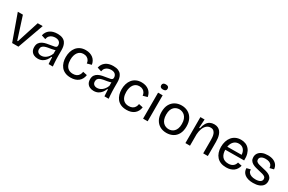

<svg xmlns="http://www.w3.org/2000/svg" viewBox="145 -2001 4968 3308"><g transform="rotate(30 2628.5 -347.5)"><path d="M203 0 18 -516H119L260 -77H273L414 -516H513L328 0Z M717 13Q674 13 640 -3Q606 -19 586 -51Q566 -83 566 -131Q566 -183 588 -214Q610 -245 645 -262.5Q680 -280 721.5 -288Q763 -296 803 -302Q844 -308 867.5 -313.5Q891 -319 901 -329.5Q911 -340 911 -361Q911 -388 899 -409Q887 -430 864 -442Q841 -454 804 -454Q774 -454 744 -444Q714 -434 692 -410Q670 -386 663 -344L580 -371Q588 -409 606.5 -438Q625 -467 653.5 -488Q682 -509 720 -519.5Q758 -530 803 -530Q865 -530 904 -512.5Q943 -495 964 -464.5Q985 -434 993 -397Q1001 -360 1001 -322V-211Q1001 -179 1002.5 -142.5Q1004 -106 1006.5 -69Q1009 -32 1012 0H928Q926 -33 924 -66Q922 -99 921 -133H908Q894 -94 869 -61Q844 -28 806 -7.5Q768 13 717 13ZM743 -61Q766 -61 789 -68.5Q812 -76 835 -92.5Q858 -109 877.5 -135Q897 -161 912 -198V-291L939 -287Q923 -271 896.5 -262.5Q870 -254 838 -249.5Q806 -245 774 -239Q742 -233 715.5 -223Q689 -213 672.5 -193.5Q656 -174 656 -141Q656 -102 680 -81.5Q704 -61 743 -61Z M1372 13Q1305 13 1257.5 -8.5Q1210 -30 1180.5 -67.5Q1151 -105 1137 -153Q1123 -201 1123 -253Q1123 -311 1138 -361Q1153 -411 1183.5 -449Q1214 -487 1260 -508.5Q1306 -530 1366 -530Q1411 -530 1448 -518Q1485 -506 1512.5 -484Q1540 -462 1557 -431Q1574 -400 1580 -362L1493 -338Q1491 -368 1476.5 -394Q1462 -420 1434 -436.5Q1406 -453 1365 -453Q1329 -453 1301.5 -439Q1274 -425 1255 -399Q1236 -373 1225.5 -337Q1215 -301 1215 -255Q1215 -195 1232.5 -152Q1250 -109 1285.5 -86Q1321 -63 1373 -63Q1415 -63 1444 -78Q1473 -93 1489.5 -120Q1506 -147 1511 -183L1594 -165Q1588 -122 1569.5 -88.5Q1551 -55 1522.5 -32.5Q1494 -10 1456 1.5Q1418 13 1372 13Z M1828 13Q1785 13 1751 -3Q1717 -19 1697 -51Q1677 -83 1677 -131Q1677 -183 1699 -214Q1721 -245 1756 -262.5Q1791 -280 1832.5 -288Q1874 -296 1914 -302Q1955 -308 1978.5 -313.5Q2002 -319 2012 -329.5Q2022 -340 2022 -361Q2022 -388 2010 -409Q1998 -430 1975 -442Q1952 -454 1915 -454Q1885 -454 1855 -444Q1825 -434 1803 -410Q1781 -386 1774 -344L1691 -371Q1699 -409 1717.5 -438Q1736 -467 1764.5 -488Q1793 -509 1831 -519.5Q1869 -530 1914 -530Q1976 -530 2015 -512.5Q2054 -495 2075 -464.5Q2096 -434 2104 -397Q2112 -360 2112 -322V-211Q2112 -179 2113.5 -142.5Q2115 -106 2117.5 -69Q2120 -32 2123 0H2039Q2037 -33 2035 -66Q2033 -99 2032 -133H2019Q2005 -94 1980 -61Q1955 -28 1917 -7.5Q1879 13 1828 13ZM1854 -61Q1877 -61 1900 -68.5Q1923 -76 1946 -92.5Q1969 -109 1988.5 -135Q2008 -161 2023 -198V-291L2050 -287Q2034 -271 2007.5 -262.5Q1981 -254 1949 -249.5Q1917 -245 1885 -239Q1853 -233 1826.5 -223Q1800 -213 1783.5 -193.5Q1767 -174 1767 -141Q1767 -102 1791 -81.5Q1815 -61 1854 -61Z M2483 13Q2416 13 2368.5 -8.5Q2321 -30 2291.5 -67.5Q2262 -105 2248 -153Q2234 -201 2234 -253Q2234 -311 2249 -361Q2264 -411 2294.5 -449Q2325 -487 2371 -508.5Q2417 -530 2477 -530Q2522 -530 2559 -518Q2596 -506 2623.5 -484Q2651 -462 2668 -431Q2685 -400 2691 -362L2604 -338Q2602 -368 2587.5 -394Q2573 -420 2545 -436.5Q2517 -453 2476 -453Q2440 -453 2412.5 -439Q2385 -425 2366 -399Q2347 -373 2336.5 -337Q2326 -301 2326 -255Q2326 -195 2343.5 -152Q2361 -109 2396.5 -86Q2432 -63 2484 -63Q2526 -63 2555 -78Q2584 -93 2600.5 -120Q2617 -147 2622 -183L2705 -165Q2699 -122 2680.5 -88.5Q2662 -55 2633.5 -32.5Q2605 -10 2567 1.5Q2529 13 2483 13Z M2808 0V-517H2899V0ZM2853 -605Q2822 -605 2806 -618Q2790 -631 2790 -656Q2790 -682 2806 -695Q2822 -708 2853 -708Q2885 -708 2901 -695Q2917 -682 2917 -656Q2917 -631 2901 -618Q2885 -605 2853 -605Z M3276 13Q3202 13 3145.5 -19Q3089 -51 3057 -112Q3025 -173 3025 -261Q3025 -351 3058.5 -410.5Q3092 -470 3148 -500Q3204 -530 3274 -530Q3345 -530 3401.5 -498.5Q3458 -467 3491 -406.5Q3524 -346 3524 -257Q3524 -167 3491.5 -107Q3459 -47 3402.5 -17Q3346 13 3276 13ZM3279 -62Q3306 -62 3333 -71.5Q3360 -81 3382.5 -103Q3405 -125 3419 -162Q3433 -199 3433 -254Q3433 -310 3418.5 -348Q3404 -386 3380.5 -409Q3357 -432 3328 -442.5Q3299 -453 3271 -453Q3245 -453 3218 -443.5Q3191 -434 3168 -412.5Q3145 -391 3131 -354.5Q3117 -318 3117 -263Q3117 -207 3131 -168.5Q3145 -130 3168.5 -106.5Q3192 -83 3221 -72.5Q3250 -62 3279 -62Z M3650 0V-314V-517H3733L3723 -347H3739Q3753 -412 3777.5 -452.5Q3802 -493 3838.5 -511.5Q3875 -530 3921 -530Q3965 -530 3995.5 -515Q4026 -500 4045.5 -475Q4065 -450 4076 -418Q4087 -386 4091.5 -351Q4096 -316 4096 -282V0H4004V-269Q4004 -291 4001.5 -321Q3999 -351 3989 -380Q3979 -409 3957 -429Q3935 -449 3896 -449Q3848 -449 3814.5 -418.5Q3781 -388 3762.5 -337.5Q3744 -287 3741 -227V0Z M4464 13Q4402 13 4355.5 -5.5Q4309 -24 4277.5 -59Q4246 -94 4229.5 -142.5Q4213 -191 4213 -250Q4213 -311 4229 -362Q4245 -413 4276 -450.5Q4307 -488 4352 -509Q4397 -530 4455 -530Q4507 -530 4548.5 -512.5Q4590 -495 4619.5 -460Q4649 -425 4664 -372Q4679 -319 4676 -247L4271 -244V-306L4619 -309L4589 -267Q4594 -329 4577.5 -370Q4561 -411 4529.5 -432Q4498 -453 4455 -453Q4409 -453 4374.5 -429Q4340 -405 4321 -360Q4302 -315 4302 -251Q4302 -159 4343.5 -110.5Q4385 -62 4465 -62Q4497 -62 4520.5 -70Q4544 -78 4560.5 -91.5Q4577 -105 4587.5 -123.5Q4598 -142 4603 -163L4684 -146Q4675 -109 4657 -79.5Q4639 -50 4611.5 -29.5Q4584 -9 4547 2Q4510 13 4464 13Z M5000 13Q4946 13 4904.5 1.5Q4863 -10 4834.5 -31.5Q4806 -53 4791 -83.5Q4776 -114 4776 -152L4853 -171Q4852 -136 4870 -111.5Q4888 -87 4922.5 -74Q4957 -61 5005 -61Q5065 -61 5097.5 -81Q5130 -101 5130 -136Q5130 -164 5112 -179.5Q5094 -195 5062 -204Q5030 -213 4988 -222Q4951 -230 4915 -240Q4879 -250 4849.5 -266.5Q4820 -283 4802 -309.5Q4784 -336 4784 -377Q4784 -424 4809 -458Q4834 -492 4880 -511Q4926 -530 4990 -530Q5053 -530 5098.5 -510.5Q5144 -491 5170 -455.5Q5196 -420 5199 -371L5120 -352Q5119 -386 5102.5 -409.5Q5086 -433 5056 -444.5Q5026 -456 4986 -456Q4933 -456 4902.5 -436Q4872 -416 4872 -381Q4872 -354 4890.5 -338Q4909 -322 4940.5 -313.5Q4972 -305 5012 -296Q5051 -288 5087.5 -278Q5124 -268 5153 -252Q5182 -236 5199 -209.5Q5216 -183 5216 -141Q5216 -91 5189 -56.5Q5162 -22 5114 -4.5Q5066 13 5000 13Z"/></g></svg>

Font: Bricolage Grotesque 48pt Condensed ExtraBold
Style: Regular
Weight: 400
Version: Version 1.000;gftools[0.9.30]